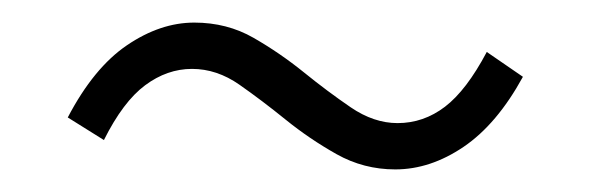

<svg xmlns="http://www.w3.org/2000/svg" viewBox="-20 -415 522 170"><path d="M330 -265Q302 -265 278 -278.5Q254 -292 233 -309Q212 -326 192 -340Q172 -354 150 -354Q128 -354 108.5 -339.5Q89 -325 72 -291L40 -311Q63 -355 92.5 -375Q122 -395 152 -395Q181 -395 204.5 -381.5Q228 -368 249 -351Q270 -334 290.5 -320Q311 -306 332 -306Q355 -306 374 -320.5Q393 -335 411 -369L443 -347Q420 -305 390.5 -285Q361 -265 330 -265Z"/></svg>

Font: Assistant ExtraLight Light
Style: Regular
Weight: 300
Version: Version 3.000